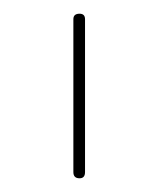

<svg xmlns="http://www.w3.org/2000/svg" viewBox="-20 -727 232 280"><path d="M87 -699Q87 -707 96 -707Q104 -707 104 -699V-476Q104 -467 96 -467Q87 -467 87 -476Z"/></svg>

Font: Libertine Sup Thin
Style: Regular
Weight: 100
Designer: Bastien Sozeau
Foundry: NBR — Bastien Sozeau
Version: Version 2.003; ttfautohint (v1.8.4.7-5d5b);gftools[0.9.33]